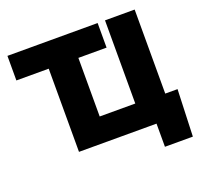

<svg xmlns="http://www.w3.org/2000/svg" viewBox="-147 -895 1277 1218"><g transform="rotate(-20 491.5 -286.0)"><path d="M22.9 -561.5V-727.5H631.8V-561.5ZM881.8 0H241.2V-727.5H441.4V-166H681.6V-727.5H881.8ZM764.6 156.2V0H717.8V-160.2H964.8L953.1 156.2Z"/></g></svg>

Font: Inter 24pt Black
Style: Regular
Weight: 900
Designer: Rasmus Andersson
Foundry: rsms
Version: Version 4.001;git-66647c0bb